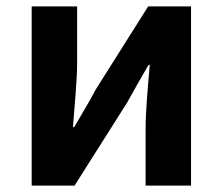

<svg xmlns="http://www.w3.org/2000/svg" viewBox="-20 -580 695 600"><path d="M79 0H213L377 -259C395 -292 425 -344 444 -377H448C442 -307 435 -233 435 -176V0H577V-560H443L279 -300C262 -267 231 -216 212 -183H208C213 -252 221 -327 221 -383V-560H79Z"/></svg>

Font: Source Han Sans Old Style Bold
Style: Regular
Weight: 700
Designer: Ryoko NISHIZUKA (kana & ideographs); Paul D. Hunt (Latin, Greek & Cyrillic); Wenlong ZHANG (bopomofo); Sandoll Communica
Foundry: Adobe Systems Incorporated
Version: Version 1.004;PS 1.004;hotconv 1.0.81;makeotf.lib2.5.63406